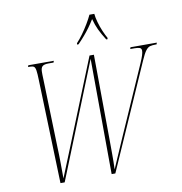

<svg xmlns="http://www.w3.org/2000/svg" viewBox="-99 -1036 1067 1127"><g transform="rotate(-10 435.0 -472.0)"><path d="M150 -615Q149 -657 146 -675.5Q143 -694 135.5 -699Q128 -704 113 -704H101L104 -714H256L253 -704H223Q196 -704 186 -694.5Q176 -685 176 -662Q176 -654 176 -644Q176 -634 177 -616L189 -214Q191 -170 191.5 -116Q192 -62 192 -24Q207 -60 225 -105.5Q243 -151 265 -204L468 -708H494L498 -216Q498 -172 498.5 -120Q499 -68 497 -24Q512 -60 532.5 -105.5Q553 -151 575 -203L755 -612Q777 -662 777 -682Q777 -696 766.5 -700Q756 -704 736 -704H710L713 -714H870L867 -704H860Q841 -704 828 -700.5Q815 -697 802.5 -681Q790 -665 773 -626L497 0H475L471 -688L195 0H170ZM408 -792Q426 -811 445.5 -838Q465 -865 482 -893.5Q499 -922 509 -944H538Q540 -922 548 -893.5Q556 -865 567.5 -838Q579 -811 590 -792L589 -784H581Q557 -822 543.5 -850.5Q530 -879 520 -916Q504 -890 489 -869.5Q474 -849 457 -829Q440 -809 416 -784H407Z"/></g></svg>

Font: Noto Serif Display ExtraCondensed Thin
Style: Italic
Weight: 100
Width: 2
Italic angle: -12°
Designer: Monotype Design Team
Foundry: Monotype Imaging Inc.
Version: Version 2.009